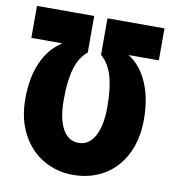

<svg xmlns="http://www.w3.org/2000/svg" viewBox="-81 -786 787 869"><g transform="rotate(10 312.0 -351.5)"><path d="M412 -318Q412 -406 395.5 -461Q379 -516 343 -546V-714H605V-567H466Q522 -532 553.5 -460.5Q585 -389 585 -292Q585 -200 550.5 -131.5Q516 -63 454 -26Q392 11 311 11Q236 11 174 -25.5Q112 -62 76 -130.5Q40 -199 40 -291Q40 -389 71 -459Q102 -529 162 -567H19V-714H282V-546Q245 -516 228.5 -460.5Q212 -405 212 -316Q212 -230 238 -183Q264 -136 311 -136Q359 -136 385.5 -184Q412 -232 412 -318Z"/></g></svg>

Font: Noto Sans UI CondBlack
Style: Regular
Weight: 900
Width: 3
Designer: Monotype Design Team
Foundry: Monotype Imaging Inc.
Version: Version 1.001